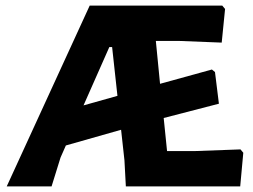

<svg xmlns="http://www.w3.org/2000/svg" viewBox="-20 -665 904 685"><path d="M736 -417 747 -408 761 -295 564 -244 576 -126H674L838 -132L848 -120L837 0H429L424 -93L412 -202L215 -146L196 -103L164 0H4L300 -645H773L783 -633L771 -513L618 -519H536L551 -366ZM370 -497 278 -289 399 -323 380 -497Z"/></svg>

Font: Alegreya Sans ExtraBold
Style: Regular
Weight: 800
Designer: Juan Pablo del Peral
Foundry: Huerta Tipografica
Version: Version 2.007